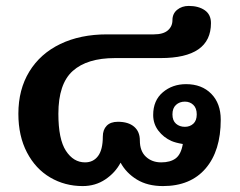

<svg xmlns="http://www.w3.org/2000/svg" viewBox="-20 -613 809 648"><path d="M42 -229Q42 -311 79 -371.5Q116 -432 183.5 -464.5Q251 -497 341 -497H499Q531 -497 546.5 -510.5Q562 -524 562 -545Q562 -567 578 -580Q594 -593 617 -593Q650 -593 671 -578.5Q692 -564 692 -535Q692 -417 522 -417H368Q274 -417 225.5 -373.5Q177 -330 177 -229Q177 -143 202.5 -104Q228 -65 267 -65Q295 -65 311 -86.5Q327 -108 327 -152Q327 -175 340 -188.5Q353 -202 378 -202Q413 -202 432.5 -185.5Q452 -169 452 -139Q452 -103 472.5 -84Q493 -65 524 -65Q555 -65 573 -78.5Q591 -92 597 -127Q573 -131 559 -137Q532 -149 514.5 -172Q497 -195 497 -225Q497 -274 529.5 -301.5Q562 -329 608 -329Q661 -329 693 -296.5Q725 -264 725 -209Q725 -104 674 -44.5Q623 15 530 15Q478 15 442 -7Q406 -29 387 -64Q369 -30 335.5 -7.5Q302 15 259 15Q199 15 149.5 -14Q100 -43 71 -98.5Q42 -154 42 -229ZM644 -227Q644 -248 632.5 -259Q621 -270 604 -270Q586 -270 574 -259Q562 -248 562 -227Q562 -206 574 -195.5Q586 -185 604 -185Q621 -185 632.5 -195.5Q644 -206 644 -227Z"/></svg>

Font: Maitree
Style: Bold
Weight: 700
Designer: CadsonDemak Team
Foundry: CadsonDemak
Version: Version 1.002